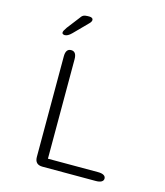

<svg xmlns="http://www.w3.org/2000/svg" viewBox="-120 -908 858 998"><g transform="rotate(15 309.5 -408.5)"><path d="M219.5 -47.5H489Q509.5 -47.5 520 -41.2Q530.5 -35 530.5 -23.5Q530.5 -12.5 520 -6.2Q509.5 0 489 0H203Q161.5 0 161.5 -41.5V-582.5Q161.5 -624 190.5 -624Q219.5 -624 219.5 -582.5ZM137 -690.5Q133 -690.5 128 -692.8Q123 -695 123 -701.5Q123 -709.5 137.5 -730L186.5 -793.5Q195.5 -807.5 203.8 -812.2Q212 -817 227.5 -817H237Q245.5 -817 251 -813.5Q256.5 -810 256.5 -804Q256.5 -794 245 -783L173.5 -710.5Q163 -700 154 -695.2Q145 -690.5 137 -690.5Z"/></g></svg>

Font: Sono Monospace Light
Style: Regular
Weight: 300
Version: Version 2.112